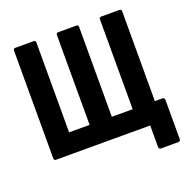

<svg xmlns="http://www.w3.org/2000/svg" viewBox="-139 -786 1033 1056"><g transform="rotate(-20 378.0 -258.0)"><path d="M625 139Q620 139 616.5 135.5Q613 132 613 127V0H62Q50 0 50 -12V-643Q50 -655 62 -655H169Q181 -655 181 -643V-117H301V-643Q301 -655 313 -655H420Q431 -655 431 -643V-117H553V-643Q553 -655 564 -655H671Q683 -655 683 -643V-117H728Q733 -117 736.5 -113Q740 -109 740 -104V127Q740 132 736.5 135.5Q733 139 728 139Z"/></g></svg>

Font: Sofia Sans Condensed ExtraBold
Style: Regular
Weight: 800
Designer: Botio Nikoltchev, Ani Petrova
Foundry: lettersoup
Version: Version 4.101